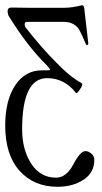

<svg xmlns="http://www.w3.org/2000/svg" viewBox="-22 -445 390 737"><path d="M199 272Q108 272 53 210.5Q-2 149 -2 37Q-2 -59 36 -117Q74 -175 139 -175Q146 -175 151 -175Q156 -175 159.5 -175Q163 -175 165 -175.5Q167 -176 168 -176Q169 -176 170 -176V-177V-178Q170 -180 158 -194Q83 -267 10 -386Q7 -398 7 -400Q7 -416 21 -416Q33 -416 58.5 -415.5Q84 -415 97 -415H223Q254 -415 293 -425Q301 -425 302 -408L317 -278Q317 -274 313.5 -272.5Q310 -271 308 -275Q289 -320 279 -336Q259 -361 223 -361H80Q74 -361 73 -353.5Q72 -346 76 -340Q137 -262 193 -206Q244 -152 291 -126Q299 -121 283 -99Q273 -84 269 -89Q225 -145 159 -145Q63 -145 63 51Q63 130 98 183.5Q133 237 193 237Q232 237 259 187Q286 135 306 135Q317 135 328.5 144.5Q340 154 340 169Q340 218 298.5 245Q257 272 199 272Z"/></svg>

Font: Junicode Cond Light
Style: Regular
Weight: 300
Width: 3
Designer: Peter S. Baker
Version: Version 2.201